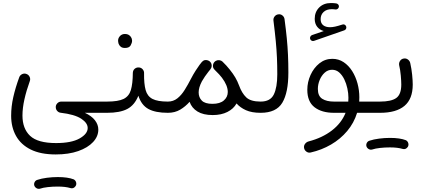

<svg xmlns="http://www.w3.org/2000/svg" viewBox="-20 -721 2772 1252"><path d="M52.7 34.2Q52.7 -26.9 66.7 -88.1Q80.6 -149.4 105.5 -217.3Q110.8 -231.4 124.8 -237.8Q138.7 -244.1 152.3 -238.8Q166.5 -233.9 173.1 -220Q179.7 -206.1 174.3 -191.9Q151.9 -129.9 139.2 -73Q126.5 -16.1 126.5 32.7Q126.5 117.7 176.3 164.8Q226.1 211.9 345.7 211.9Q445.8 211.9 498.8 181.9Q551.8 151.9 551.8 113.8Q551.8 80.6 509 52.7Q466.3 24.9 375.5 14.2Q362.8 12.7 353.8 3.2Q344.7 -6.3 343.8 -19.5Q342.3 -35.2 353.3 -46.9Q364.3 -58.6 379.9 -58.6H678.7Q694.3 -58.6 704.6 -48.1Q714.8 -37.6 714.8 -22Q714.8 -6.8 704.6 3.9Q694.3 14.6 678.7 14.6H533.2Q577.1 34.7 599.1 63.2Q621.1 91.8 621.1 124Q621.1 168.5 586.9 205.3Q552.7 242.2 490.2 264.2Q427.7 286.1 343.3 286.1Q245.1 286.1 180.7 254.2Q116.2 222.2 84.5 165.3Q52.7 108.4 52.7 34.2ZM203.6 488.8Q200.2 477.1 206.1 466.1Q211.9 455.1 224.1 451.7Q250 442.9 285.9 438.2Q321.8 433.6 356.9 433.6Q422.4 433.6 460.9 448.7Q472.7 455.1 476.3 468Q480 481 473.1 492.2Q459.5 511.7 439 505.4Q407.2 495.6 356.9 495.6Q323.2 495.6 292.2 499Q261.2 502.4 241.2 509.3Q229 512.7 218.3 506.3Q207.5 500 203.6 488.8Z M641.6 -22Q641.6 -37.6 652.6 -48.1Q663.6 -58.6 678.7 -58.6Q750.5 -58.6 785.9 -75.9Q821.3 -93.3 833.5 -134.3Q845.7 -175.3 846.2 -246.1Q847.2 -263.2 858.6 -272.7Q870.1 -282.2 885.3 -281.2Q900.9 -280.3 910.6 -268.8Q920.4 -257.3 919.4 -242.7Q918.5 -174.3 929.7 -133.8Q940.9 -93.3 974.4 -75.9Q1007.8 -58.6 1074.2 -58.6H1074.7Q1090.3 -58.6 1100.6 -48.1Q1110.8 -37.6 1110.8 -22Q1110.8 -6.8 1100.6 3.9Q1090.3 14.6 1074.7 14.6H1074.2Q993.2 14.6 947.5 -10.5Q901.9 -35.6 882.3 -96.7Q857.4 -35.2 809.8 -10.3Q762.2 14.6 678.7 14.6Q663.6 14.6 652.6 3.9Q641.6 -6.8 641.6 -22ZM750 -456.1Q750 -472.7 762.5 -486.1Q774.9 -499.5 795.4 -499.5Q809.6 -499.5 819.1 -493.7Q828.6 -487.8 834 -479.5Q841.3 -468.3 841.3 -455.6Q841.3 -441.4 831.8 -424.8Q822.3 -408.2 794.9 -408.2Q776.9 -408.2 767.1 -416.5Q757.3 -424.8 753.4 -435.5Q750 -447.8 750 -456.1Z M1038.1 -22Q1038.1 -37.6 1048.8 -48.1Q1059.6 -58.6 1074.7 -58.6Q1109.9 -58.6 1136.5 -79.6Q1163.1 -100.6 1184.3 -134.8Q1205.6 -168.9 1225.6 -208Q1238.8 -233.9 1255.9 -260.7Q1267.1 -278.8 1281.2 -297.9Q1288.6 -307.6 1295.4 -315.9Q1296.4 -316.9 1297.4 -317.9Q1312 -334.5 1334.5 -327.6Q1335 -327.6 1335.4 -327.1Q1335.4 -327.1 1335.4 -327.1Q1342.3 -325.2 1347.2 -320.8Q1348.1 -319.8 1349.6 -318.8Q1360.8 -307.6 1360.4 -292Q1359.9 -284.2 1357.4 -278.3Q1355 -272.9 1351.6 -268.6Q1344.7 -260.7 1338.9 -252.9Q1327.6 -238.8 1316.4 -222.4Q1305.2 -206.1 1296.4 -190.4Q1275.4 -150.4 1275.4 -118.7Q1275.4 -85.9 1296.1 -64.9Q1316.9 -43.9 1365.2 -43.9Q1414.6 -43.9 1439.9 -66.2Q1465.3 -88.4 1465.3 -121.1Q1465.3 -163.6 1427.2 -214.4Q1418.5 -225.6 1408.7 -236.3Q1396 -250.5 1380.4 -265.1Q1378.4 -267.1 1377 -269Q1367.7 -278.8 1368.7 -293.7Q1369.6 -308.6 1379.9 -318.4L1380.4 -318.8Q1380.9 -319.3 1381.3 -319.8Q1381.8 -320.3 1382.8 -320.8Q1382.8 -320.8 1383.3 -321.3Q1383.8 -321.8 1384.8 -322.3Q1384.8 -322.3 1385.3 -322.8Q1386.2 -323.2 1386.7 -323.7Q1387.2 -323.7 1387.7 -324.2Q1388.7 -324.7 1389.2 -324.7Q1389.6 -325.2 1390.1 -325.2Q1390.6 -325.7 1391.6 -325.7Q1392.1 -326.2 1392.6 -326.2Q1393.1 -326.7 1393.6 -326.7Q1394.5 -327.1 1395.5 -327.1Q1395.5 -327.1 1396 -327.6Q1397 -327.6 1397.9 -328.1Q1397.9 -328.1 1398.4 -328.1Q1399.4 -328.1 1400.4 -328.1Q1400.4 -328.1 1400.9 -328.6Q1401.9 -328.6 1402.8 -328.6Q1403.3 -328.6 1403.8 -328.6Q1404.8 -328.6 1405.8 -328.6Q1405.8 -328.6 1406.2 -328.6Q1407.2 -328.6 1407.7 -328.6Q1408.2 -328.6 1408.7 -328.6Q1409.7 -328.6 1410.2 -328.6Q1411.1 -328.6 1411.6 -328.1Q1412.1 -328.1 1412.6 -328.1Q1413.6 -328.1 1414.6 -327.6Q1414.6 -327.6 1414.6 -327.6Q1423.3 -325.7 1430.2 -319.8Q1430.7 -319.3 1431.2 -318.8Q1457.5 -293.5 1477.5 -268.1Q1500 -240.2 1514.4 -215.6Q1528.8 -190.9 1539.1 -163.1Q1557.1 -113.3 1585.9 -85.9Q1614.7 -58.6 1679.2 -58.6H1679.7Q1695.3 -58.6 1705.6 -48.1Q1715.8 -37.6 1715.8 -22Q1715.8 -6.8 1705.6 3.9Q1695.3 14.6 1679.7 14.6H1679.2Q1621.6 14.6 1583.7 -2.4Q1545.9 -19.5 1522.5 -46.4Q1502.9 -11.2 1462.9 9Q1422.9 29.3 1367.2 29.3Q1305.2 29.3 1267.6 6.1Q1230 -17.1 1216.3 -57.1Q1189.9 -26.9 1155.3 -6.1Q1120.6 14.6 1074.7 14.6Q1059.6 14.6 1048.8 3.9Q1038.1 -6.8 1038.1 -22Z M1643.1 -22Q1643.1 -37.6 1653.8 -48.1Q1664.6 -58.6 1679.7 -58.6Q1742.7 -58.6 1765.4 -104.7Q1788.1 -150.9 1788.1 -236.3Q1788.1 -294.9 1785.9 -345.2Q1783.7 -395.5 1778.3 -452.4Q1772.9 -509.3 1763.2 -586.4Q1761.2 -601.6 1770.5 -613.5Q1779.8 -625.5 1794.4 -627.4Q1809.6 -629.9 1821.5 -620.4Q1833.5 -610.8 1835.4 -596.2Q1844.7 -526.9 1850.1 -471.4Q1855.5 -416 1857.9 -363.3Q1860.4 -310.5 1860.4 -247.6Q1860.4 -117.2 1821 -51.3Q1781.7 14.6 1679.7 14.6Q1664.6 14.6 1653.8 3.9Q1643.1 -6.8 1643.1 -22Z M2157.7 14.6Q2078.1 14.6 2031 -21.7Q1983.9 -58.1 1983.9 -135.3Q1983.9 -185.5 2004.9 -231.9Q2025.9 -278.3 2062.7 -307.9Q2099.6 -337.4 2147 -337.4Q2188 -337.4 2220.7 -315.7Q2253.4 -293.9 2276.4 -257.6Q2299.3 -221.2 2311.3 -176.8Q2323.2 -132.3 2323.2 -86.4Q2323.2 -72.3 2322.3 -58.6H2385.3Q2400.9 -58.6 2411.1 -48.1Q2421.4 -37.6 2421.4 -22Q2421.4 -6.8 2411.1 3.9Q2400.9 14.6 2385.3 14.6H2308.6Q2288.1 81.1 2243.9 133.5Q2199.7 186 2138.4 221.7Q2077.1 257.3 2005.9 273.4Q1991.2 276.9 1978.5 268.1Q1965.8 259.3 1962.9 244.6Q1960 229.5 1969 217.3Q1978 205.1 1992.2 201.2Q2081.1 178.2 2143.8 130.1Q2206.5 82 2233.4 14.6ZM2157.2 -58.6H2251Q2252 -71.3 2252 -84Q2252 -112.8 2245.1 -144.5Q2238.3 -176.3 2224.9 -203.9Q2211.4 -231.4 2191.7 -248.8Q2171.9 -266.1 2145.5 -266.1Q2118.2 -266.1 2097.2 -247.1Q2076.2 -228 2064.5 -199.2Q2052.7 -170.4 2052.7 -141.1Q2052.7 -94.7 2081.3 -76.7Q2109.9 -58.6 2157.2 -58.6ZM2002.4 -466.8Q2000 -473.6 2003.4 -481.4Q2006.8 -489.3 2014.6 -492.2L2091.3 -518.6Q2064.5 -525.9 2048.3 -546.4Q2032.2 -566.9 2032.2 -598.1Q2032.2 -643.1 2061.3 -672.1Q2090.3 -701.2 2138.2 -701.2Q2157.2 -701.2 2172.9 -698.7Q2180.7 -697.3 2185.8 -691.2Q2190.9 -685.1 2189.9 -677.7Q2189.5 -669.9 2182.9 -664.1Q2176.3 -658.2 2168 -659.2Q2163.6 -660.2 2155.8 -660.6Q2147.9 -661.1 2142.6 -661.1Q2109.9 -661.1 2090.3 -643.1Q2070.8 -625 2070.8 -596.2Q2070.8 -569.8 2087.4 -556.6Q2104 -543.5 2132.3 -543.5Q2147 -543.5 2165.8 -547.6Q2184.6 -551.8 2212.9 -561Q2221.2 -564 2228.5 -559.6Q2235.8 -555.2 2237.8 -546.9Q2239.7 -539.1 2236.1 -532.5Q2232.4 -525.9 2225.6 -523.4L2027.8 -454.6Q2020 -451.7 2012.7 -455.3Q2005.4 -459 2002.4 -466.8Z M2348.1 -22Q2348.1 -37.6 2359.1 -48.1Q2370.1 -58.6 2385.3 -58.6H2458.5Q2474.1 -58.6 2484.9 -48.1Q2495.6 -37.6 2495.6 -22Q2495.6 -6.8 2484.9 3.9Q2474.1 14.6 2458.5 14.6H2385.3Q2370.1 14.6 2359.1 3.9Q2348.1 -6.8 2348.1 -22Z M2421.9 -22Q2421.9 -37.6 2432.6 -48.1Q2443.4 -58.6 2458.5 -58.6Q2531.2 -58.6 2564 -82Q2596.7 -105.5 2596.7 -169.9Q2596.7 -191.4 2593.5 -228Q2590.3 -264.6 2582.5 -297.4Q2580.6 -312.5 2589.4 -325Q2598.1 -337.4 2613.3 -339.4Q2627.9 -341.8 2640.1 -332.8Q2652.3 -323.7 2655.3 -309.1Q2663.6 -272.5 2667.5 -233.9Q2671.4 -195.3 2671.4 -169.4Q2671.4 -75.7 2617.4 -30.5Q2563.5 14.6 2458.5 14.6Q2443.4 14.6 2432.6 3.9Q2421.9 -6.8 2421.9 -22ZM2369.6 233.4Q2366.2 221.7 2372.1 210.7Q2377.9 199.7 2390.1 196.3Q2416 187.5 2451.9 182.9Q2487.8 178.2 2522.9 178.2Q2588.4 178.2 2627 193.4Q2638.7 199.7 2642.3 212.6Q2646 225.6 2639.2 236.8Q2625.5 256.3 2605 250Q2573.2 240.2 2522.9 240.2Q2489.3 240.2 2458.3 243.7Q2427.2 247.1 2407.2 253.9Q2395 257.3 2384.3 251Q2373.5 244.6 2369.6 233.4Z"/></svg>

Font: Mikhak-FD Regular
Style: FD-Regular
Weight: 400
Designer: Amin Abedi
Version: Version 3.2